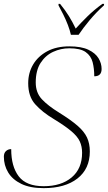

<svg xmlns="http://www.w3.org/2000/svg" viewBox="-24 -964 559 994"><path d="M202 10Q132 10 86.5 -12Q41 -34 18.5 -71Q-4 -108 -4 -153Q-4 -172 7 -182Q18 -192 34 -192Q34 -102 73 -51Q112 0 202 0Q293 0 347 -45.5Q401 -91 401 -173Q401 -206 389 -232Q377 -258 345 -285Q313 -312 254 -348Q194 -384 158 -424.5Q122 -465 122 -533Q122 -587 147.5 -630Q173 -673 220.5 -698.5Q268 -724 335 -724Q397 -724 433.5 -706.5Q470 -689 486 -662.5Q502 -636 502 -607Q502 -569 464 -569Q464 -609 455.5 -642Q447 -675 419.5 -694.5Q392 -714 335 -714Q291 -714 251 -695.5Q211 -677 186 -638Q161 -599 161 -537Q161 -484 193 -450Q225 -416 282 -381Q343 -343 377.5 -313Q412 -283 426.5 -252Q441 -221 441 -180Q441 -90 377 -40Q313 10 202 10ZM343 -784Q338 -807 327.5 -834.5Q317 -862 303.5 -889Q290 -916 279 -936V-944H287Q314 -911 332.5 -881Q351 -851 368 -816Q395 -846 428.5 -879Q462 -912 506 -944H515L514 -936Q474 -900 440.5 -860Q407 -820 383 -784Z"/></svg>

Font: Noto Serif Display ExtraLight
Style: Italic
Weight: 200
Italic angle: -12°
Designer: Monotype Design Team
Foundry: Monotype Imaging Inc.
Version: Version 2.009